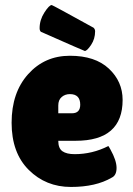

<svg xmlns="http://www.w3.org/2000/svg" viewBox="-20 -731 526 761"><path d="M142 -605Q137 -610 137 -619Q137 -652 156 -681.5Q175 -711 185 -711Q188 -711 351 -621Q357 -615 357 -607Q357 -577 341 -553Q325 -529 316 -529Q314 -529 142 -605ZM423 -27Q360 10 261 10Q162 10 94 -57.5Q26 -125 26 -244.5Q26 -364 91.5 -437Q157 -510 257 -510Q357 -510 411.5 -459Q466 -408 466 -335Q466 -173 280 -173H211Q211 -143 227.5 -131.5Q244 -120 276 -120Q346 -120 409 -152Q410 -153 418 -138Q442 -95 442 -65.5Q442 -36 423 -27ZM298 -316Q298 -358 257 -358Q238 -358 224.5 -346.5Q211 -335 211 -313V-282H265Q298 -282 298 -316Z"/></svg>

Font: Lilita One
Style: Regular
Weight: 400
Designer: Juan Montoreano
Foundry: Juan Montoreano
Version: Version 1.002